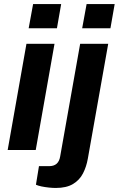

<svg xmlns="http://www.w3.org/2000/svg" viewBox="-20 -743 588 951"><path d="M122 -603 144 -723H283L262 -603ZM18 0 111 -526H250L157 0ZM387 -603 409 -723H548L527 -603ZM256 188Q241 188 222 186Q203 184 186 180.5Q169 177 158 172L173 80H223Q247 80 260.5 68Q274 56 278 32L377 -526H516L415 43Q408 83 391 116Q374 149 341.5 168.5Q309 188 256 188Z"/></svg>

Font: Archivo SemiBold
Style: Bold Italic
Weight: 700
Italic angle: -10°
Version: Version 2.001